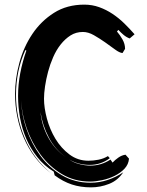

<svg xmlns="http://www.w3.org/2000/svg" viewBox="-20 -791 636 829"><path d="M537 -106Q535 -81 517.5 -62.5Q500 -44 474.5 -31.5Q449 -19 420.5 -13Q392 -7 369 -7Q301 -7 247 -39.5Q193 -72 155 -123.5Q117 -175 95 -238Q74 -299 71 -358Q73 -297 94 -235Q116 -171 154 -119Q192 -67 247 -34.5Q302 -2 371 -2Q409 -2 445 -14Q481 -26 512 -47Q489 -12 451 3Q413 18 373 18Q328 18 290 5.5Q252 -7 216 -34L212 -50Q171 -75 141.5 -112Q112 -149 93.5 -192Q75 -235 66.5 -282Q58 -329 58 -376Q58 -426 67.5 -475.5Q77 -525 94 -573Q90 -573 90 -576Q69 -530 59 -481Q49 -432 49 -381Q49 -284 87 -194.5Q125 -105 200 -43Q161 -73 131.5 -112Q102 -151 83 -195.5Q64 -240 54.5 -288Q45 -336 45 -385Q45 -451 63.5 -519.5Q82 -588 119.5 -644Q157 -700 213 -735.5Q269 -771 344 -771Q378 -771 408.5 -760Q439 -749 466 -731Q493 -713 516.5 -690Q540 -667 561 -643L540 -625Q526 -630 513.5 -640.5Q501 -651 491 -662L485 -655Q498 -640 509 -620.5Q520 -601 520 -580L509 -562Q496 -563 476.5 -577.5Q457 -592 433.5 -608.5Q410 -625 385.5 -639Q361 -653 338 -653Q308 -653 284.5 -638Q261 -623 242 -599Q223 -575 209.5 -544Q196 -513 187.5 -481Q179 -449 174.5 -418.5Q170 -388 170 -365Q170 -326 182.5 -279Q195 -232 219.5 -191.5Q244 -151 280 -124Q316 -97 362 -97Q383 -97 405.5 -101.5Q428 -106 446 -117L454 -108Q416 -79 367 -79Q319 -79 279 -102Q298 -89 321 -83Q346 -76 371 -76Q417 -76 457 -102L466 -89Q476 -100 491 -110.5Q506 -121 522 -123ZM155 -307Q160 -249 189 -196Q218 -144 265 -112Q218 -145 191 -197Q163 -250 155 -307Z"/></svg>

Font: Finger Paint
Style: Regular
Weight: 400
Designer: Ralph du Carrois
Foundry: Ralph du Carrois
Version: Version 1.001